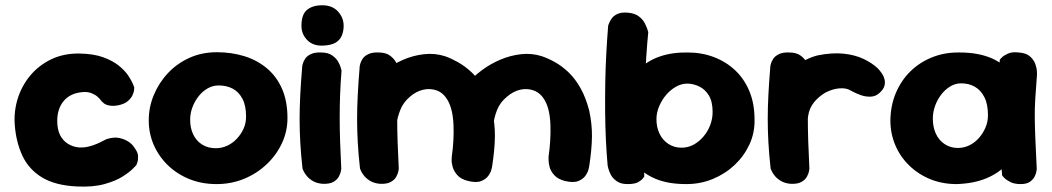

<svg xmlns="http://www.w3.org/2000/svg" viewBox="-20 -698 3988 728"><path d="M271 9Q189 5 139 -25.5Q89 -56 65 -107.5Q41 -159 36 -224Q32 -276 47.5 -325Q63 -374 95.5 -412.5Q128 -451 175 -473.5Q222 -496 282 -495Q335 -494 371 -481Q407 -468 430.5 -449Q454 -430 466.5 -411Q479 -392 484 -379.5Q489 -367 489 -367Q489 -367 488.5 -358Q488 -349 482 -336Q476 -323 460 -311Q448 -303 429.5 -299Q411 -295 394 -298Q377 -301 369 -311Q367 -311 362.5 -317.5Q358 -324 349.5 -331.5Q341 -339 327.5 -344.5Q314 -350 295 -349Q270 -347 252 -338.5Q234 -330 221.5 -315Q209 -300 203 -281Q197 -262 197 -240Q197 -207 208 -185.5Q219 -164 238 -152.5Q257 -141 279 -139Q298 -138 315 -142Q332 -146 347 -152.5Q362 -159 372 -164.5Q382 -170 386 -171Q412 -179 431.5 -175Q451 -171 466 -161.5Q481 -152 489 -139Q503 -121 503.5 -106Q504 -91 500.5 -81.5Q497 -72 497 -72Q497 -72 484.5 -59Q472 -46 445.5 -29Q419 -12 376 0Q333 12 271 9Z M801 0Q745 0 698 -19Q651 -38 616.5 -71.5Q582 -105 563 -148.5Q544 -192 544 -242Q544 -292 563.5 -338.5Q583 -385 617.5 -421.5Q652 -458 699 -479Q746 -500 802 -500Q858 -500 906.5 -485Q955 -470 992 -439Q1029 -408 1049.5 -361Q1070 -314 1070 -250Q1070 -200 1049 -155Q1028 -110 991 -75Q954 -40 905.5 -20Q857 0 801 0ZM798 -136Q821 -136 841.5 -145.5Q862 -155 878 -172Q894 -189 903.5 -210Q913 -231 913 -256Q913 -297 899.5 -323Q886 -349 863 -361.5Q840 -374 809 -374Q787 -374 767.5 -363Q748 -352 733 -333Q718 -314 709.5 -291Q701 -268 701 -244Q701 -212 713 -187.5Q725 -163 747 -149.5Q769 -136 798 -136Z M1203 -1Q1181 -3 1166.5 -11.5Q1152 -20 1143 -31Q1134 -42 1130.5 -50.5Q1127 -59 1127 -59Q1121 -113 1118.5 -158.5Q1116 -204 1116 -247Q1116 -290 1118.5 -338.5Q1121 -387 1126 -448Q1126 -448 1128 -456Q1130 -464 1136.5 -474.5Q1143 -485 1158 -492.5Q1173 -500 1197 -499Q1224 -499 1239.5 -488Q1255 -477 1262.5 -463.5Q1270 -450 1272.5 -440Q1275 -430 1275 -430Q1271 -381 1269.5 -338Q1268 -295 1268 -252.5Q1268 -210 1269.5 -162.5Q1271 -115 1274 -58Q1274 -58 1272.5 -49Q1271 -40 1264.5 -28Q1258 -16 1243.5 -8Q1229 0 1203 -1ZM1203 -525Q1166 -524 1144.5 -546.5Q1123 -569 1123 -600Q1123 -643 1144 -660.5Q1165 -678 1202 -678Q1240 -678 1261.5 -654.5Q1283 -631 1283 -600Q1283 -580 1276 -563Q1269 -546 1252 -536Q1235 -526 1203 -525Z M1754 -12Q1727 -19 1714 -34Q1701 -49 1696.5 -64.5Q1692 -80 1692.5 -92Q1693 -104 1693 -104Q1702 -167 1699.5 -225Q1697 -283 1678 -317Q1662 -345 1637.5 -354.5Q1613 -364 1585.5 -358Q1558 -352 1534 -331Q1509 -310 1497.5 -280.5Q1486 -251 1482.5 -221Q1479 -191 1478 -168Q1478 -143 1477.5 -126.5Q1477 -110 1477.5 -98.5Q1478 -87 1478 -75Q1478 -75 1477.5 -68Q1477 -61 1473 -52Q1469 -43 1458 -35.5Q1447 -28 1425 -26Q1407 -25 1392.5 -35Q1378 -45 1370 -55Q1362 -65 1362 -65Q1352 -80 1350.5 -94Q1349 -108 1350 -128Q1351 -148 1348 -180Q1344 -218 1343.5 -245.5Q1343 -273 1346.5 -294.5Q1350 -316 1359 -336.5Q1368 -357 1384 -380Q1406 -407 1438.5 -431Q1471 -455 1509 -471.5Q1547 -488 1588 -492.5Q1629 -497 1667 -485Q1690 -477 1716 -462.5Q1742 -448 1767.5 -424.5Q1793 -401 1813.5 -365Q1834 -329 1846 -279Q1857 -229 1856.5 -180.5Q1856 -132 1846 -67Q1846 -67 1843.5 -56Q1841 -45 1832 -32Q1823 -19 1804.5 -11.5Q1786 -4 1754 -12ZM1421 -1Q1399 -3 1384.5 -11.5Q1370 -20 1361 -31Q1352 -42 1348.5 -50.5Q1345 -59 1345 -59Q1339 -113 1336.5 -158.5Q1334 -204 1334 -247Q1334 -290 1336.5 -338.5Q1339 -387 1344 -448Q1344 -448 1346 -456Q1348 -464 1354.5 -474.5Q1361 -485 1376 -492.5Q1391 -500 1415 -499Q1442 -499 1457.5 -488Q1473 -477 1480.5 -463.5Q1488 -450 1490.5 -440Q1493 -430 1493 -430Q1489 -381 1487.5 -338Q1486 -295 1486 -252.5Q1486 -210 1487.5 -162.5Q1489 -115 1492 -58Q1492 -58 1490.5 -49Q1489 -40 1482.5 -28Q1476 -16 1461.5 -8Q1447 0 1421 -1ZM2121 -12Q2095 -19 2081.5 -34Q2068 -49 2064 -64.5Q2060 -80 2060 -92Q2060 -104 2060 -104Q2069 -167 2067 -225Q2065 -283 2046 -317Q2030 -345 2005 -354.5Q1980 -364 1953 -358Q1926 -352 1902 -331Q1876 -310 1864.5 -280.5Q1853 -251 1850 -221Q1847 -191 1845 -168Q1845 -143 1845 -128.5Q1845 -114 1844.5 -104Q1844 -94 1842 -81Q1842 -81 1841.5 -74Q1841 -67 1837 -57Q1833 -47 1822.5 -39.5Q1812 -32 1790 -30Q1772 -29 1758 -38.5Q1744 -48 1736.5 -58Q1729 -68 1729 -68Q1722 -81 1720 -95Q1718 -109 1718.5 -129.5Q1719 -150 1718 -180Q1713 -218 1712.5 -245.5Q1712 -273 1715 -294.5Q1718 -316 1727 -336.5Q1736 -357 1752 -380Q1774 -407 1806 -431Q1838 -455 1876.5 -471.5Q1915 -488 1955.5 -492.5Q1996 -497 2034 -485Q2058 -477 2084 -462.5Q2110 -448 2135 -424.5Q2160 -401 2180.5 -365Q2201 -329 2214 -279Q2225 -229 2224.5 -180.5Q2224 -132 2214 -67Q2214 -67 2211.5 -56Q2209 -45 2200 -32Q2191 -19 2172.5 -11.5Q2154 -4 2121 -12Z M2582 0Q2513 0 2465.5 -20Q2418 -40 2390.5 -74.5Q2363 -109 2350.5 -153.5Q2338 -198 2338 -248Q2338 -309 2354.5 -356Q2371 -403 2402.5 -435Q2434 -467 2481 -483.5Q2528 -500 2588 -499Q2641 -499 2687 -481.5Q2733 -464 2767.5 -431.5Q2802 -399 2821.5 -352Q2841 -305 2841 -244Q2842 -194 2821.5 -150Q2801 -106 2765.5 -72.5Q2730 -39 2683 -19.5Q2636 0 2582 0ZM2359 0Q2334 0 2318.5 -11Q2303 -22 2296 -35.5Q2289 -49 2286.5 -59.5Q2284 -70 2284 -70Q2280 -114 2277.5 -165Q2275 -216 2274.5 -272.5Q2274 -329 2275 -386Q2276 -443 2279 -497.5Q2282 -552 2286 -601Q2286 -601 2289 -609Q2292 -617 2299 -627.5Q2306 -638 2321 -645Q2336 -652 2360 -650Q2386 -648 2401.5 -636.5Q2417 -625 2424.5 -610.5Q2432 -596 2435 -586Q2438 -576 2438 -576Q2434 -536 2430.5 -483.5Q2427 -431 2424.5 -372.5Q2422 -314 2420.5 -253.5Q2419 -193 2419.5 -135.5Q2420 -78 2423 -29Q2423 -29 2418 -22Q2413 -15 2400 -7.5Q2387 0 2359 0ZM2564 -138Q2589 -138 2610 -149.5Q2631 -161 2647.5 -180.5Q2664 -200 2673 -224Q2682 -248 2682 -273Q2682 -313 2667.5 -336.5Q2653 -360 2630.5 -370.5Q2608 -381 2586 -381Q2564 -381 2543.5 -369.5Q2523 -358 2506.5 -339Q2490 -320 2479.5 -295.5Q2469 -271 2469 -246Q2469 -216 2480.5 -191.5Q2492 -167 2514 -152.5Q2536 -138 2564 -138Z M2969 -70Q2949 -68 2938 -80.5Q2927 -93 2922 -110.5Q2917 -128 2916 -141.5Q2915 -155 2915 -155Q2909 -182 2906.5 -197.5Q2904 -213 2904.5 -222.5Q2905 -232 2906.5 -241.5Q2908 -251 2908 -265Q2912 -324 2935 -370Q2958 -416 2996 -446Q3034 -476 3080 -488Q3135 -499 3178.5 -494.5Q3222 -490 3254.5 -474.5Q3287 -459 3308 -439Q3308 -439 3313 -433.5Q3318 -428 3324.5 -418.5Q3331 -409 3334 -396.5Q3337 -384 3333 -371Q3329 -358 3313 -344Q3299 -332 3280.5 -331.5Q3262 -331 3245 -337Q3228 -343 3216.5 -349Q3205 -355 3205 -355Q3189 -365 3163 -363Q3137 -361 3110 -347Q3084 -332 3066 -309.5Q3048 -287 3044 -257Q3041 -234 3039.5 -216.5Q3038 -199 3037 -184Q3036 -169 3036 -152.5Q3036 -136 3037 -114Q3037 -114 3032 -104Q3027 -94 3012.5 -83.5Q2998 -73 2969 -70ZM2978 -1Q2956 -3 2941.5 -11.5Q2927 -20 2918 -31Q2909 -42 2905.5 -50.5Q2902 -59 2902 -59Q2896 -113 2893.5 -158.5Q2891 -204 2891 -247Q2891 -290 2893.5 -338.5Q2896 -387 2901 -448Q2901 -448 2903 -456Q2905 -464 2911.5 -474.5Q2918 -485 2933 -492.5Q2948 -500 2972 -499Q2999 -499 3014.5 -488Q3030 -477 3037.5 -463.5Q3045 -450 3047.5 -440Q3050 -430 3050 -430Q3046 -381 3044.5 -338Q3043 -295 3043 -252.5Q3043 -210 3044.5 -162.5Q3046 -115 3049 -58Q3049 -58 3047.5 -49Q3046 -40 3039.5 -28Q3033 -16 3018.5 -8Q3004 0 2978 -1Z M3607 0Q3553 0 3507.5 -18.5Q3462 -37 3427.5 -70.5Q3393 -104 3374.5 -148Q3356 -192 3356 -242Q3357 -299 3377 -346Q3397 -393 3431.5 -427Q3466 -461 3512.5 -480Q3559 -499 3612 -499Q3693 -500 3748 -473.5Q3803 -447 3831.5 -391.5Q3860 -336 3860 -250Q3860 -200 3845 -155.5Q3830 -111 3799 -76.5Q3768 -42 3720 -22Q3672 -2 3607 0ZM3612 -137Q3635 -137 3655.5 -147Q3676 -157 3691.5 -174.5Q3707 -192 3716.5 -214Q3726 -236 3726 -261Q3726 -303 3712.5 -329.5Q3699 -356 3676.5 -369Q3654 -382 3624 -382Q3602 -382 3582.5 -370Q3563 -358 3548.5 -339Q3534 -320 3525.5 -296.5Q3517 -273 3517 -248Q3517 -216 3528.5 -191Q3540 -166 3562 -151.5Q3584 -137 3612 -137ZM3850 0Q3826 0 3810.5 -8Q3795 -16 3787.5 -24Q3780 -32 3780 -32Q3773 -105 3768 -175Q3763 -245 3763.5 -318.5Q3764 -392 3771 -472Q3771 -472 3778 -479.5Q3785 -487 3801 -494.5Q3817 -502 3843 -499Q3871 -497 3885.5 -484Q3900 -471 3905.5 -455.5Q3911 -440 3911.5 -428Q3912 -416 3912 -416Q3908 -365 3905.5 -325.5Q3903 -286 3903.5 -248Q3904 -210 3906 -165Q3908 -120 3911 -58Q3911 -58 3910 -49.5Q3909 -41 3903.5 -29.5Q3898 -18 3885.5 -9Q3873 0 3850 0Z"/></svg>

Font: Sour Gummy Black
Style: Bold
Weight: 700
Version: Version 1.000